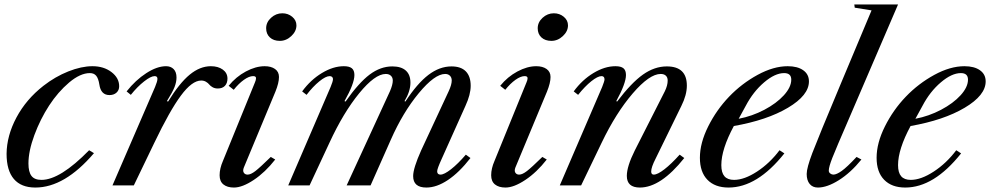

<svg xmlns="http://www.w3.org/2000/svg" viewBox="-20 -840 4486 870"><path d="M387.2 -508.8Q343.8 -508.8 293.2 -466.1Q242.7 -423.3 202.6 -361.8Q162.6 -300.3 135.7 -227.8Q108.9 -155.3 108.9 -99.1Q108.9 -61 122.6 -43Q136.2 -24.9 168 -24.9Q252.4 -24.9 383.8 -159.2L405.8 -146Q272.9 9.8 140.1 9.8Q75.7 9.8 42.7 -29.1Q9.8 -67.9 9.8 -143.1Q10.7 -225.6 54.7 -307.9Q98.6 -390.1 176.8 -451.2Q230 -492.7 289.6 -516.4Q349.1 -540 398.9 -540Q450.2 -540 485.1 -513.4Q520 -486.8 520 -449.2Q520 -431.2 507.8 -420.2Q495.6 -409.2 476.1 -409.2Q437 -409.2 430.2 -457Q425.8 -484.9 415.8 -496.8Q405.8 -508.8 387.2 -508.8Z M935.5 -540Q968.3 -540 989.5 -524.7Q1010.7 -509.3 1010.7 -483.9Q1010.7 -463.4 999.3 -451.2Q987.8 -439 966.8 -439Q953.6 -439 943.6 -444.6Q933.6 -450.2 928.2 -457Q922.9 -463.9 913.3 -469.5Q903.8 -475.1 891.6 -475.1Q850.1 -475.1 799.6 -406.7Q749 -338.4 679.7 -193.8L586.4 0H489.7L682.6 -445.8Q693.4 -471.7 693.4 -482.9Q693.4 -495.1 680.7 -495.1Q663.6 -495.1 633.1 -471.2Q602.5 -447.3 572.8 -410.2L553.7 -425.8Q594.2 -477.1 642.8 -508.5Q691.4 -540 732.4 -540Q753.9 -540 766.8 -526.9Q779.8 -513.7 779.8 -488.8Q779.8 -468.3 770.8 -445.3Q761.7 -422.4 736.3 -381.8L741.7 -379.9Q793 -463.4 839.6 -501.7Q886.2 -540 935.5 -540Z M1259.3 -779.8Q1285.2 -779.8 1304.2 -763.9Q1323.2 -748 1323.2 -725.1Q1323.2 -698.2 1300 -676.5Q1276.9 -654.8 1248 -654.8Q1219.7 -654.8 1202.9 -670.4Q1186 -686 1186 -711.9Q1186 -739.3 1208.3 -759.5Q1230.5 -779.8 1259.3 -779.8ZM1179.2 -540Q1208.5 -540 1226.3 -527.3Q1244.1 -514.6 1244.1 -491.2Q1244.1 -464.4 1228 -424.8L1085 -81.1Q1082 -73.7 1082 -67.9Q1082 -59.6 1087.4 -54.2Q1092.8 -48.8 1102.1 -48.8Q1116.2 -48.8 1137.2 -64.9Q1158.2 -81.1 1207 -128.9L1227.1 -117.2Q1181.6 -59.1 1129.9 -24.7Q1078.1 9.8 1040 9.8Q1009.8 9.8 992.4 -4.2Q975.1 -18.1 975.1 -45.9Q975.1 -76.2 990.2 -110.8L1135.3 -466.8Q1140.1 -477.5 1140.1 -485.8Q1140.1 -495.1 1127 -495.1Q1108.9 -495.1 1085.2 -478.3Q1061.5 -461.4 1039.1 -433.1L1016.1 -451.2Q1049.3 -492.2 1094 -516.1Q1138.7 -540 1179.2 -540Z M1813 -381.8 1816.9 -379.9Q1870.6 -461.9 1921.1 -500.5Q1971.7 -539.1 2025.9 -539.1Q2068.8 -539.1 2090.8 -516.6Q2112.8 -494.1 2112.8 -451.2Q2112.8 -411.6 2088.9 -359.9L1981.9 -121.1Q1960.9 -75.2 1960.9 -64Q1960.9 -48.8 1976.1 -48.8Q1992.7 -48.8 2023.9 -73.2Q2055.2 -97.7 2090.8 -139.2L2111.8 -124Q2061 -58.6 2009.8 -24.4Q1958.5 9.8 1912.1 9.8Q1852.1 9.8 1852.1 -42Q1852.1 -77.6 1888.2 -158.2L2013.2 -426.8Q2026.9 -456.5 2026.9 -475.1Q2026.9 -488.8 2018.8 -496.8Q2010.7 -504.9 1997.1 -504.9Q1949.7 -504.9 1877.7 -418Q1805.7 -331.1 1751 -207L1659.2 0H1550.8L1747.1 -426.8Q1759.8 -456.1 1759.8 -475.1Q1759.8 -488.8 1751.2 -496.8Q1742.7 -504.9 1728 -504.9Q1679.2 -504.9 1607.7 -417.5Q1536.1 -330.1 1473.1 -193.8L1382.8 0H1286.1L1478 -445.8Q1488.8 -471.2 1488.8 -481.9Q1488.8 -487.8 1484.6 -491.5Q1480.5 -495.1 1474.1 -495.1Q1456.1 -495.1 1427 -471.4Q1397.9 -447.8 1369.1 -410.2L1349.1 -425.8Q1387.2 -478 1438.5 -509Q1489.7 -540 1538.1 -540Q1563 -540 1574.5 -530.5Q1585.9 -521 1585.9 -500Q1585.9 -461.4 1541 -381.8L1545.9 -379.9Q1605.5 -464.8 1654.8 -502Q1704.1 -539.1 1757.8 -539.1Q1797.9 -539.1 1818.8 -520.3Q1839.8 -501.5 1839.8 -465.8Q1839.8 -426.3 1813 -381.8Z M2489.7 -779.8Q2515.6 -779.8 2534.7 -763.9Q2553.7 -748 2553.7 -725.1Q2553.7 -698.2 2530.5 -676.5Q2507.3 -654.8 2478.5 -654.8Q2450.2 -654.8 2433.3 -670.4Q2416.5 -686 2416.5 -711.9Q2416.5 -739.3 2438.7 -759.5Q2460.9 -779.8 2489.7 -779.8ZM2409.7 -540Q2439 -540 2456.8 -527.3Q2474.6 -514.6 2474.6 -491.2Q2474.6 -464.4 2458.5 -424.8L2315.4 -81.1Q2312.5 -73.7 2312.5 -67.9Q2312.5 -59.6 2317.9 -54.2Q2323.2 -48.8 2332.5 -48.8Q2346.7 -48.8 2367.7 -64.9Q2388.7 -81.1 2437.5 -128.9L2457.5 -117.2Q2412.1 -59.1 2360.4 -24.7Q2308.6 9.8 2270.5 9.8Q2240.2 9.8 2222.9 -4.2Q2205.6 -18.1 2205.6 -45.9Q2205.6 -76.2 2220.7 -110.8L2365.7 -466.8Q2370.6 -477.5 2370.6 -485.8Q2370.6 -495.1 2357.4 -495.1Q2339.4 -495.1 2315.7 -478.3Q2292 -461.4 2269.5 -433.1L2246.6 -451.2Q2279.8 -492.2 2324.5 -516.1Q2369.1 -540 2409.7 -540Z M2768.6 -540Q2793.9 -540 2805.2 -530.5Q2816.4 -521 2816.4 -500Q2816.4 -462.4 2772.5 -381.8L2776.4 -379.9Q2840.8 -464.8 2893.3 -502Q2945.8 -539.1 3001.5 -539.1Q3092.3 -539.1 3092.3 -452.1Q3092.3 -409.7 3067.4 -359.9L2950.7 -121.1Q2930.7 -82 2930.7 -63Q2930.7 -48.8 2942.4 -48.8Q2959.5 -48.8 2990.5 -72.8Q3021.5 -96.7 3059.6 -139.2L3080.6 -124Q2974.1 9.8 2879.4 9.8Q2820.3 9.8 2820.3 -43Q2820.3 -85.9 2856.4 -158.2L2992.7 -426.8Q3005.4 -453.1 3005.4 -475.1Q3005.4 -489.3 2997.1 -497.1Q2988.8 -504.9 2973.6 -504.9Q2922.9 -504.9 2846.9 -416.5Q2771 -328.1 2706.5 -193.8L2613.3 0H2516.6L2708.5 -445.8Q2719.2 -472.7 2719.2 -480Q2719.2 -495.1 2705.6 -495.1Q2688.5 -495.1 2659.4 -471.9Q2630.4 -448.7 2599.6 -410.2L2579.6 -425.8Q2617.7 -478 2668.9 -509Q2720.2 -540 2768.6 -540Z M3549.3 -540Q3593.8 -540 3619.6 -521.7Q3645.5 -503.4 3645.5 -471.2Q3645.5 -408.2 3550.5 -351.8Q3455.6 -295.4 3305.2 -269Q3248.5 -163.6 3248.5 -91.8Q3248.5 -57.6 3262.7 -41.3Q3276.9 -24.9 3306.2 -24.9Q3352.5 -24.9 3410.2 -62.5Q3467.8 -100.1 3512.2 -159.2L3534.2 -145Q3411.1 9.8 3281.2 9.8Q3219.7 9.8 3185.5 -25.4Q3151.4 -60.5 3151.4 -125Q3151.4 -191.9 3189 -267.1Q3226.6 -342.3 3283.7 -401.9Q3340.8 -461.4 3412.8 -500.7Q3484.9 -540 3549.3 -540ZM3359.4 -360.8 3327.1 -301.8Q3388.2 -313.5 3443.4 -342.5Q3498.5 -371.6 3532 -408.4Q3565.4 -445.3 3565.4 -479Q3565.4 -508.8 3533.2 -508.8Q3491.7 -508.8 3442.4 -466.8Q3393.1 -424.8 3359.4 -360.8Z M3853 -805.2 3851.1 -819.8H4049.3L3828.1 -305.2Q3768.1 -167 3751.7 -125.2Q3735.4 -83.5 3735.4 -66.9Q3735.4 -59.1 3741.9 -54Q3748.5 -48.8 3756.3 -48.8Q3770.5 -48.8 3793.9 -65.4Q3817.4 -82 3861.3 -128.9L3883.3 -117.2Q3834.5 -57.1 3781.2 -23.7Q3728 9.8 3686 9.8Q3662.1 9.8 3648.7 -6.6Q3635.3 -22.9 3635.3 -51.8Q3635.3 -79.1 3661.1 -147.2Q3687 -215.3 3792 -465.8L3929.2 -793Z M4350.1 -540Q4394.5 -540 4420.4 -521.7Q4446.3 -503.4 4446.3 -471.2Q4446.3 -408.2 4351.3 -351.8Q4256.3 -295.4 4106 -269Q4049.3 -163.6 4049.3 -91.8Q4049.3 -57.6 4063.5 -41.3Q4077.6 -24.9 4106.9 -24.9Q4153.3 -24.9 4210.9 -62.5Q4268.6 -100.1 4313 -159.2L4335 -145Q4211.9 9.8 4082 9.8Q4020.5 9.8 3986.3 -25.4Q3952.1 -60.5 3952.1 -125Q3952.1 -191.9 3989.7 -267.1Q4027.3 -342.3 4084.5 -401.9Q4141.6 -461.4 4213.6 -500.7Q4285.6 -540 4350.1 -540ZM4160.2 -360.8 4127.9 -301.8Q4189 -313.5 4244.1 -342.5Q4299.3 -371.6 4332.8 -408.4Q4366.2 -445.3 4366.2 -479Q4366.2 -508.8 4334 -508.8Q4292.5 -508.8 4243.2 -466.8Q4193.8 -424.8 4160.2 -360.8Z"/></svg>

Font: Libre Caslon Text
Style: Italic
Weight: 400
Italic angle: -25°
Designer: Pablo Impallari, Rodrigo Fuenzalida
Foundry: Pablo Impallari, Rodrigo Fuenzalida
Version: Version 1.002